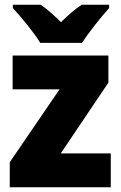

<svg xmlns="http://www.w3.org/2000/svg" viewBox="-20 -786 507 806"><path d="M149 -606H324C352 -649 406 -717 438 -752V-766H323C294 -747 268 -724 236 -693C204 -724 180 -746 151 -766H34V-752C67 -717 124 -648 149 -606ZM445 0V-142H235L435 -439V-553H33V-411H230L21 -105V0Z"/></svg>

Font: Noto Sans Thai SemCond Blk
Style: Regular
Weight: 900
Width: 4
Designer: Monotype Design Team
Foundry: Monotype Imaging Inc.
Version: Version 2.002